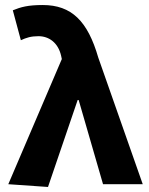

<svg xmlns="http://www.w3.org/2000/svg" viewBox="-20 -733 592 764"><path d="M13 0 171 11 289 -335H293L390 0H548L371 -504C329 -649 265 -713 150 -713C91 -713 63 -705 31 -692L63 -573C85 -583 103 -589 133 -589C175 -589 211 -563 223 -512L226 -498Z"/></svg>

Font: Cambridge Sans Bold
Style: Regular
Weight: 700
Version: Version 2.020;PS 002.020;hotconv 1.0.88;makeotf.lib2.5.64775